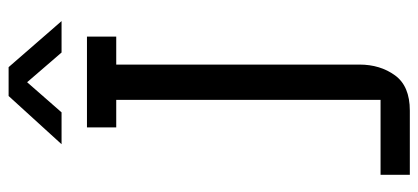

<svg xmlns="http://www.w3.org/2000/svg" viewBox="-283 -689 972 446"><g transform="rotate(-90 203.0 -466.0)"><path d="M341 -750V-682H276V-117Q276 -69 251 -34.5Q226 0 169 0H20V-68H194V-682H130V-750ZM270 -932 377 -809H304L235 -889L165 -809H91L203 -932Z"/></g></svg>

Font: Kelly Slab
Style: Regular
Weight: 400
Designer: Denis Masharov
Foundry: Denis Masharov
Version: Version 1.001